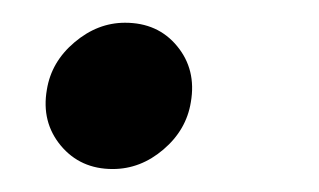

<svg xmlns="http://www.w3.org/2000/svg" viewBox="-20 -142 279 168"><path d="M78.6 5.9Q50.3 5.9 33.2 -14.6Q16.1 -35.2 21 -63.5Q24.9 -87.9 45.2 -105Q65.4 -122.1 89.4 -122.1Q118.2 -122.1 135 -101.6Q151.9 -81.1 147 -52.7Q143.1 -28.3 123 -11.2Q103 5.9 78.6 5.9Z"/></svg>

Font: Inter Tight
Style: Italic
Weight: 400
Italic angle: -9.39999°
Designer: Rasmus Andersson
Foundry: rsms
Version: Version 3.002